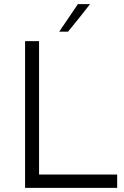

<svg xmlns="http://www.w3.org/2000/svg" viewBox="-20 -914 604 934"><path d="M102 0V-714H170V-65H550V0ZM268 -760 359 -894H418Q392 -860 365 -826.5Q338 -793 311 -760Z"/></svg>

Font: Josefin Sans
Style: Regular
Weight: 400
Designer: Santiago Orozco
Foundry: Typemade
Version: Version 1.0